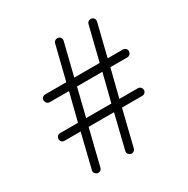

<svg xmlns="http://www.w3.org/2000/svg" viewBox="-165 -861 1000 1021"><g transform="rotate(-30 335.5 -350.5)"><path d="M145 14Q136 11 130.5 3Q125 -5 128 -15L179 -223H80Q70 -223 63.5 -229.5Q57 -236 57 -246Q57 -256 63.5 -263Q70 -270 80 -270H190L233 -440H115Q105 -440 98 -447.5Q91 -455 91 -465Q91 -475 98 -481.5Q105 -488 115 -488H244L296 -697Q298 -706 306.5 -711Q315 -716 324 -714Q335 -712 339.5 -703.5Q344 -695 342 -686L293 -488H449L501 -697Q503 -706 511.5 -711Q520 -716 529 -714Q539 -712 544 -703.5Q549 -695 547 -686L498 -488H591Q601 -488 608 -481.5Q615 -475 615 -465Q615 -455 608 -447.5Q601 -440 591 -440H487L444 -270H557Q567 -270 574 -263Q581 -256 581 -246Q581 -236 574 -229.5Q567 -223 557 -223H433L379 -4Q376 6 368 11Q360 16 350 14Q341 11 335.5 3Q330 -5 333 -15L384 -223H228L174 -4Q172 6 163.5 11Q155 16 145 14ZM240 -270H395L438 -440H282Z"/></g></svg>

Font: Zen Kurenaido
Style: ARC
Weight: 400
Designer: Yoshimichi Ohira
Foundry: Positype
Version: Version 1.001